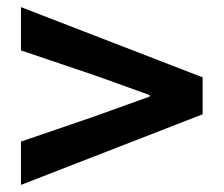

<svg xmlns="http://www.w3.org/2000/svg" viewBox="-20 -647 630 541"><path d="M39 -126V-248L249 -320L402 -375V-379L249 -434L39 -505V-627L551 -429V-325Z"/></svg>

Font: Noto Sans HK Thin
Style: Bold
Weight: 700
Version: Version 2.004-H2;hotconv 1.0.118;makeotfexe 2.5.65603